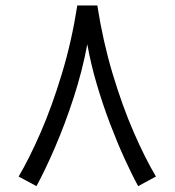

<svg xmlns="http://www.w3.org/2000/svg" viewBox="-20 -646 622 684"><path d="M255.4 -626.5H326.7Q346.7 -498.5 381.3 -383.1Q416 -267.6 456.8 -174.1Q497.6 -80.6 535.6 -17.1L472.2 17.1Q449.2 -24.9 423.1 -82.3Q397 -139.6 371.6 -206.5Q346.2 -273.4 325 -345.2Q303.7 -417 291 -488.3Q273.4 -393.6 242.4 -298.3Q211.4 -203.1 176 -121.1Q140.6 -39.1 109.9 17.1L46.4 -17.1Q84 -80.6 124.8 -174.1Q165.5 -267.6 200.4 -383.1Q235.4 -498.5 255.4 -626.5Z"/></svg>

Font: Vazirmatn UI FD Light
Style: Regular
Weight: 300
Designer: Saber Rastikerdar
Foundry: Saber Rastikerdar
Version: Version 33.003